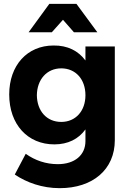

<svg xmlns="http://www.w3.org/2000/svg" viewBox="-20 -780 685 1000"><path d="M308 -677 365 -612H487L378 -760H237L129 -612H250ZM425 -538V-465C388 -515 332 -544 259 -543C122 -543 28 -440 28 -288C28 -132 124 -28 263 -28C334 -28 389 -56 425 -106V-45C425 28 369 75 281 75C220 75 163 56 114 21L57 129C119 171 200 200 291 200C463 200 578 103 578 -50V-538ZM299 -145C223 -145 173 -202 172 -284C173 -366 224 -424 299 -424C374 -424 425 -367 425 -284C425 -202 374 -145 299 -145Z"/></svg>

Font: Juman SemiBold
Style: Regular
Weight: 600
Designer: Bandar Raffah (Arabic) Julieta Ulanovsky (Latin)
Foundry: Caramella
Version: Version 5.022;PS 005.022;hotconv 1.0.88;makeotf.lib2.5.64775